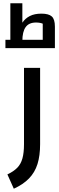

<svg xmlns="http://www.w3.org/2000/svg" viewBox="-20 -883 358 1168"><path d="M64 265 25 178Q63 160 85 137.5Q107 115 116.5 80.5Q126 46 126 -6V-470H224V-6Q224 64 208 115Q192 166 156.5 202.5Q121 239 64 265ZM43 -633V-863H116V-745Q133 -771 161.5 -785.5Q190 -800 232 -800Q276 -800 295 -783Q314 -766 314 -721V-633H240V-739Q233 -742 222.5 -744Q212 -746 199 -746Q156 -746 136 -718Q116 -690 116 -633ZM13 -590V-641H314V-590Z"/></svg>

Font: Changa ExtraLight Medium
Style: Regular
Weight: 500
Version: Version 3.002; ttfautohint (v1.8.2)